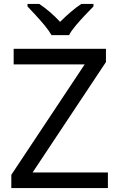

<svg xmlns="http://www.w3.org/2000/svg" viewBox="-20 -964 612 984"><path d="M533 0H38V-68L414 -634H50V-714H523V-646L147 -80H533ZM244 -784Q231 -807 209 -833.5Q187 -860 163 -886Q139 -912 121 -931V-944H181Q207 -927 235 -903Q263 -879 288 -852Q315 -879 343 -903Q371 -927 397 -944H459V-931Q440 -912 415.5 -886Q391 -860 368.5 -833.5Q346 -807 334 -784Z"/></svg>

Font: Noto Sans Tagbanwa
Style: Regular
Weight: 400
Designer: Monotype Design Team
Foundry: Monotype Imaging Inc.
Version: Version 2.001; ttfautohint (v1.8.4.7-5d5b)